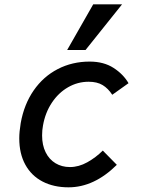

<svg xmlns="http://www.w3.org/2000/svg" viewBox="-20 -834 640 862"><path d="M66.5 -213Q66.5 -242.5 73 -281.5Q88 -365.5 131.2 -428Q174.5 -490.5 239.5 -524Q304.5 -557.5 382.5 -557.5Q446 -557.5 490 -529Q534 -500.5 557 -460.5L484 -408.5Q465.5 -437 440.8 -452Q416 -467 378 -467Q328.5 -467 285.5 -442.2Q242.5 -417.5 212.8 -372.8Q183 -328 173 -270.5Q169 -250 169 -226Q169 -182.5 184.8 -150.5Q200.5 -118.5 229 -101.2Q257.5 -84 294 -84Q333.5 -84 372 -105.5Q410.5 -127 441.5 -158L504.5 -94Q402.5 7 287.5 7Q221 7 171 -19Q121 -45 93.8 -94.5Q66.5 -144 66.5 -213ZM281.5 -609.5 398.5 -814.5H528L364 -609.5Z"/></svg>

Font: JuliaMono MediumItalic
Style: Regular
Weight: 500
Italic angle: -9°
Monospace: yes
Designer: cormullion
Foundry: corm
Version: Version 0.049; ttfautohint (v1.8.4)